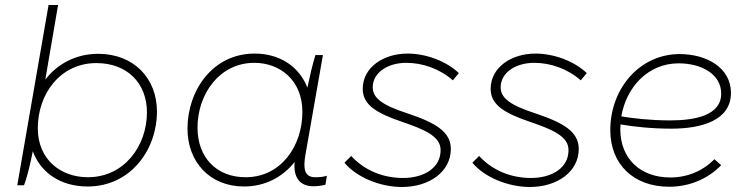

<svg xmlns="http://www.w3.org/2000/svg" viewBox="-20 -740 2994 767"><path d="M49 0H76C86 -25 101 -83 110 -131L111 -136C142 -51 221 5 330 5C502 5 607 -142 607 -294C607 -428 514 -525 372 -525C285 -525 210 -486 161 -422L212 -720H174ZM331 -32C225 -32 131 -100 131 -228C131 -364 220 -488 365 -488C488 -488 567 -408 567 -291C567 -158 477 -32 331 -32Z M1231 4C1249 4 1262 2 1280 -2L1286 -38C1270 -33 1257 -32 1239 -32C1195 -32 1191 -68 1200 -121L1270 -520H1240C1227 -477 1217 -433 1208 -390C1176 -472 1100 -526 997 -526C830 -526 729 -379 729 -226C729 -93 818 5 955 5C1038 5 1109 -32 1157 -93C1151 -29 1180 4 1231 4ZM996 -489C1098 -489 1188 -420 1188 -293C1188 -157 1103 -32 961 -32C844 -32 769 -112 769 -230C769 -362 855 -489 996 -489Z M1586 7C1695 7 1781 -54 1781 -145C1781 -214 1719 -250 1608 -287C1506 -320 1469 -349 1469 -391C1469 -450 1529 -489 1603 -489C1669 -489 1737 -465 1789 -419L1813 -448C1764 -495 1683 -526 1608 -526C1512 -526 1429 -471 1429 -385C1429 -321 1484 -288 1587 -253C1675 -223 1742 -195 1740 -139C1740 -71 1676 -29 1590 -29C1508 -29 1434 -61 1383 -117L1356 -90C1404 -32 1498 7 1586 7Z M2097 7C2206 7 2292 -54 2292 -145C2292 -214 2230 -250 2119 -287C2017 -320 1980 -349 1980 -391C1980 -450 2040 -489 2114 -489C2180 -489 2248 -465 2300 -419L2324 -448C2275 -495 2194 -526 2119 -526C2023 -526 1940 -471 1940 -385C1940 -321 1995 -288 2098 -253C2186 -223 2253 -195 2251 -139C2251 -71 2187 -29 2101 -29C2019 -29 1945 -61 1894 -117L1867 -90C1915 -32 2009 7 2097 7Z M2653 6C2733 6 2806 -24 2861 -80L2834 -104C2789 -58 2727 -31 2658 -31C2538 -31 2458 -106 2458 -224L2459 -243C2511 -234 2582 -226 2662 -226C2779 -226 2900 -257 2900 -369C2900 -470 2802 -524 2695 -524C2536 -524 2418 -387 2418 -220C2418 -83 2512 6 2653 6ZM2462 -275C2482 -392 2569 -487 2691 -487C2779 -487 2861 -446 2861 -366C2861 -279 2757 -259 2657 -259C2580 -259 2511 -267 2462 -275Z"/></svg>

Font: Fixel Display ExtraLight
Style: Italic
Weight: 200
Italic angle: -10°
Designer: AlfaBravo + MacPaw
Foundry: Kyrylo Tkachov, Marchela Mozhyna, Serhii Makarenko, Maria Weinstein, Zakhar Kryvoshyya
Version: Version 1.210;Glyphs 3.2 (3217)